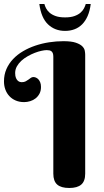

<svg xmlns="http://www.w3.org/2000/svg" viewBox="-20 -937 522 965"><path d="M408.2 -64Q408.2 -26.4 388.4 -9.3Q368.7 7.8 328.1 7.8Q287.1 7.8 267.6 -9.3Q248 -26.4 248 -64V-651.9Q248 -662.6 245.6 -668.9Q243.2 -675.3 238.8 -679Q234.4 -682.6 228.3 -683.8Q222.2 -685.1 214.8 -685.1Q204.1 -685.1 188.2 -681.6Q172.4 -678.2 154.8 -671.4Q137.2 -664.6 119.4 -654.5Q101.6 -644.5 87.6 -631.8Q73.7 -619.1 64.9 -603.5Q56.2 -587.9 56.2 -569.8Q56.2 -554.2 60.3 -544.9Q64.5 -535.6 69.8 -531Q75.2 -526.4 80.8 -525.1Q86.4 -523.9 88.9 -523.9Q101.1 -523.9 108.9 -528.1Q116.7 -532.2 123 -536.9Q129.4 -541.5 135 -545.7Q140.6 -549.8 147.9 -549.8Q153.8 -549.8 160.4 -547.1Q167 -544.4 172.6 -538.6Q178.2 -532.7 182.1 -523.2Q186 -513.7 186 -500Q186 -480.5 178.5 -466.3Q170.9 -452.1 158.9 -442.6Q147 -433.1 131.6 -428.5Q116.2 -423.8 101.1 -423.8Q77.6 -423.8 58.8 -431.9Q40 -439.9 26.9 -454.1Q13.7 -468.3 6.8 -487.3Q0 -506.3 0 -527.8Q0 -561.5 12.2 -589.6Q24.4 -617.7 45.7 -640.1Q66.9 -662.6 95.5 -679.4Q124 -696.3 157.2 -707.5Q190.4 -718.8 226.6 -724.4Q262.7 -730 298.8 -730Q338.9 -730 361.1 -722.4Q383.3 -714.8 393.8 -704.1Q404.3 -693.4 406.2 -681.6Q408.2 -669.9 408.2 -662.1ZM307.1 -781.7Q255.9 -781.7 221.4 -814.5Q187 -847.2 177.7 -917H203.1Q205.6 -906.7 211.7 -895Q217.8 -883.3 229.5 -873Q241.2 -862.8 260 -856.2Q278.8 -849.6 307.1 -849.6Q335 -849.6 353.8 -856.2Q372.6 -862.8 384.3 -873Q396 -883.3 402.1 -895Q408.2 -906.7 411.1 -917H436Q431.6 -881.8 420.4 -856.4Q409.2 -831.1 392.6 -814.5Q376 -797.9 354.2 -789.8Q332.5 -781.7 307.1 -781.7Z"/></svg>

Font: Berkshire Swash
Style: Regular
Weight: 400
Designer: Astigmatic (AOETI)
Foundry: Astigmatic (AOETI)
Version: Version 1.001